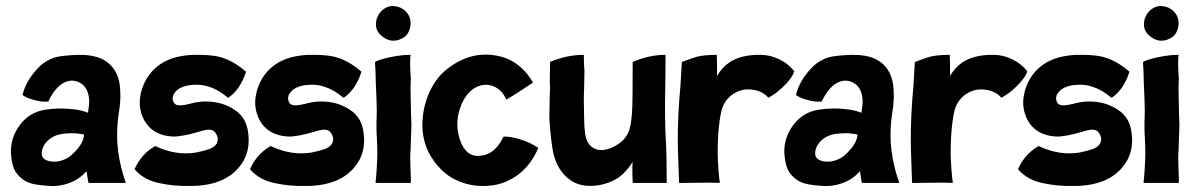

<svg xmlns="http://www.w3.org/2000/svg" viewBox="-20 -605 3951 637"><path d="M397 0Q399 2 395 2H275L273 0L267 -37L261 -31Q241 -9 209 2.5Q177 14 146 12Q114 10 98 7Q71 2 57 -9Q35 -25 27 -44Q18 -64 16 -101Q16 -152 48 -193Q79 -233 130 -241Q173 -248 220 -243Q249 -240 272 -231Q273 -235 273 -240Q279 -271 273 -292Q266 -320 244 -331Q223 -342 200 -334Q166 -322 140 -268H139Q116 -266 91 -274Q68 -280 56 -289L55 -290V-291Q66 -336 104 -377Q130 -405 164 -415Q186 -421 238 -423Q286 -424 317 -410Q377 -381 379 -302Q381 -271 374 -229Q367 -185 369 -136Q373 -68 397 0ZM224 -97Q257 -129 259 -158Q253 -161 227 -163Q194 -163 177 -159Q155 -154 138.5 -138.5Q122 -123 119 -103Q116 -84 130 -75.5Q144 -67 167 -69Q181 -70 196 -77Q209 -82 224 -97Z M803 -167Q811 -111 787 -70Q738 12 611 12Q557 13 511 3Q458 -7 427 -43Q426 -44 427 -45Q449 -94 494 -120H495Q495 -121 496 -120Q564 -88 631 -99Q656 -104 676 -111Q700 -121 702 -139Q704 -149 697 -161Q690 -173 680 -174Q669 -177 647 -170Q584 -151 553 -152Q496 -155 467 -193Q449 -217 445 -247Q441 -269 448 -299Q460 -345 491 -375Q525 -408 577 -418Q607 -424 640 -423Q674 -423 701 -418Q749 -408 795 -368Q796 -367 796 -366Q777 -308 738 -281Q737 -280 736 -281Q677 -331 614 -323Q574 -319 558 -295Q552 -287 553 -276Q554 -265 562 -259Q574 -251 611 -261Q642 -270 674 -268Q727 -265 766 -235Q797 -211 803 -167Z M1186 -167Q1194 -111 1170 -70Q1121 12 994 12Q940 13 894 3Q841 -7 810 -43Q809 -44 810 -45Q832 -94 877 -120H878Q878 -121 879 -120Q947 -88 1014 -99Q1039 -104 1059 -111Q1083 -121 1085 -139Q1087 -149 1080 -161Q1073 -173 1063 -174Q1052 -177 1030 -170Q967 -151 936 -152Q879 -155 850 -193Q832 -217 828 -247Q824 -269 831 -299Q843 -345 874 -375Q908 -408 960 -418Q990 -424 1023 -423Q1057 -423 1084 -418Q1132 -408 1178 -368Q1179 -367 1179 -366Q1160 -308 1121 -281Q1120 -280 1119 -281Q1060 -331 997 -323Q957 -319 941 -295Q935 -287 936 -276Q937 -265 945 -259Q957 -251 994 -261Q1025 -270 1057 -268Q1110 -265 1149 -235Q1180 -211 1186 -167Z M1345 -191Q1345 -183 1343 -135Q1343 -126 1342.5 -114.5Q1342 -103 1341.5 -96Q1341 -89 1341 -85Q1341 -63 1342 -42Q1344 -5 1343 0L1341 2H1285H1228Q1226 2 1226 0Q1229 -23 1231 -67Q1233 -100 1230 -152Q1228 -192 1230 -236Q1230 -267 1227 -324Q1226 -381 1224 -398L1225 -399V-400Q1240 -408 1273 -415Q1311 -423 1340 -423Q1342 -423 1342 -422Q1340 -404 1341 -381Q1343 -343 1343 -341Q1341 -312 1343 -259Q1343 -246 1343.5 -229.5Q1344 -213 1344.5 -204.5Q1345 -196 1345 -191ZM1250 -483Q1219 -505 1230 -543Q1237 -564 1254.5 -576Q1272 -588 1293 -584Q1312 -581 1325.5 -568Q1339 -555 1342 -536Q1344 -517 1336 -500Q1328 -483 1311 -476Q1278 -461 1250 -483Z M1765 -115Q1767 -114 1765 -112Q1742 -59 1701 -27Q1656 7 1604 11Q1556 16 1510.5 -0.5Q1465 -17 1435 -52Q1372 -122 1383 -219Q1388 -267 1410 -310Q1432 -353 1466 -378Q1553 -445 1653 -414Q1711 -394 1748 -332Q1750 -330 1747 -330Q1687 -290 1661 -275Q1659 -273 1659 -276Q1646 -306 1619 -318Q1592 -330 1562 -317Q1523 -298 1505 -242Q1489 -192 1506 -141Q1526 -84 1571 -88Q1622 -91 1650 -151Q1651 -152 1652 -152Q1679 -152 1714 -140Q1743 -130 1765 -115Z M2189 -140Q2192 -91 2192 0Q2192 2 2190 2H2135H2081Q2079 2 2079 0Q2078 -21 2078 -50Q2078 -61 2079 -68Q2059 -35 2031 -15Q1998 6 1955 11Q1902 16 1869 -10Q1829 -39 1815 -100Q1808 -137 1803 -204Q1802 -208 1804 -291Q1806 -314 1804 -331Q1804 -340 1804.5 -367Q1805 -394 1805 -398Q1805 -400 1806 -400Q1861 -423 1916 -423Q1917 -423 1917 -422Q1917 -384 1919 -371Q1919 -364 1918.5 -342Q1918 -320 1918 -312Q1916 -283 1918 -212Q1918 -187 1921 -164Q1926 -120 1960 -109Q1987 -102 2023 -122Q2059 -142 2069 -178Q2076 -200 2078 -256Q2079 -277 2079 -398Q2079 -400 2080 -400Q2135 -423 2186 -423Q2188 -423 2188 -422Q2188 -347 2187 -311Q2185 -209 2189 -140Z M2614 -370Q2615 -369 2615 -368Q2607 -344 2577 -316Q2557 -296 2530 -281Q2529 -280 2529 -281Q2511 -302 2479.5 -307Q2448 -312 2423 -299Q2388 -282 2375 -243Q2369 -221 2365 -183Q2361 -147 2361 -93Q2363 -34 2368 0Q2368 2 2367 2Q2354 0 2235 2Q2233 2 2233 0Q2233 -2 2230 -82Q2226 -172 2234 -279Q2238 -320 2239 -345Q2242 -393 2242 -398Q2242 -400 2244 -400Q2284 -415 2293 -417Q2318 -423 2357 -423Q2358 -423 2358 -422Q2359 -401 2359 -372V-353Q2375 -381 2400 -398Q2439 -424 2503 -423Q2535 -423 2565 -408.5Q2595 -394 2614 -370Z M2963 0Q2965 2 2961 2H2841L2839 0L2833 -37L2827 -31Q2807 -9 2775 2.5Q2743 14 2712 12Q2680 10 2664 7Q2637 2 2623 -9Q2601 -25 2593 -44Q2584 -64 2582 -101Q2582 -152 2614 -193Q2645 -233 2696 -241Q2739 -248 2786 -243Q2815 -240 2838 -231Q2839 -235 2839 -240Q2845 -271 2839 -292Q2832 -320 2810 -331Q2789 -342 2766 -334Q2732 -322 2706 -268H2705Q2682 -266 2657 -274Q2634 -280 2622 -289L2621 -290V-291Q2632 -336 2670 -377Q2696 -405 2730 -415Q2752 -421 2804 -423Q2852 -424 2883 -410Q2943 -381 2945 -302Q2947 -271 2940 -229Q2933 -185 2935 -136Q2939 -68 2963 0ZM2790 -97Q2823 -129 2825 -158Q2819 -161 2793 -163Q2760 -163 2743 -159Q2721 -154 2704.5 -138.5Q2688 -123 2685 -103Q2682 -84 2696 -75.5Q2710 -67 2733 -69Q2747 -70 2762 -77Q2775 -82 2790 -97Z M3387 -370Q3388 -369 3388 -368Q3380 -344 3350 -316Q3330 -296 3303 -281Q3302 -280 3302 -281Q3284 -302 3252.5 -307Q3221 -312 3196 -299Q3161 -282 3148 -243Q3142 -221 3138 -183Q3134 -147 3134 -93Q3136 -34 3141 0Q3141 2 3140 2Q3127 0 3008 2Q3006 2 3006 0Q3006 -2 3003 -82Q2999 -172 3007 -279Q3011 -320 3012 -345Q3015 -393 3015 -398Q3015 -400 3017 -400Q3057 -415 3066 -417Q3091 -423 3130 -423Q3131 -423 3131 -422Q3132 -401 3132 -372V-353Q3148 -381 3173 -398Q3212 -424 3276 -423Q3308 -423 3338 -408.5Q3368 -394 3387 -370Z M3734 -167Q3742 -111 3718 -70Q3669 12 3542 12Q3488 13 3442 3Q3389 -7 3358 -43Q3357 -44 3358 -45Q3380 -94 3425 -120H3426Q3426 -121 3427 -120Q3495 -88 3562 -99Q3587 -104 3607 -111Q3631 -121 3633 -139Q3635 -149 3628 -161Q3621 -173 3611 -174Q3600 -177 3578 -170Q3515 -151 3484 -152Q3427 -155 3398 -193Q3380 -217 3376 -247Q3372 -269 3379 -299Q3391 -345 3422 -375Q3456 -408 3508 -418Q3538 -424 3571 -423Q3605 -423 3632 -418Q3680 -408 3726 -368Q3727 -367 3727 -366Q3708 -308 3669 -281Q3668 -280 3667 -281Q3608 -331 3545 -323Q3505 -319 3489 -295Q3483 -287 3484 -276Q3485 -265 3493 -259Q3505 -251 3542 -261Q3573 -270 3605 -268Q3658 -265 3697 -235Q3728 -211 3734 -167Z M3893 -191Q3893 -183 3891 -135Q3891 -126 3890.5 -114.5Q3890 -103 3889.5 -96Q3889 -89 3889 -85Q3889 -63 3890 -42Q3892 -5 3891 0L3889 2H3833H3776Q3774 2 3774 0Q3777 -23 3779 -67Q3781 -100 3778 -152Q3776 -192 3778 -236Q3778 -267 3775 -324Q3774 -381 3772 -398L3773 -399V-400Q3788 -408 3821 -415Q3859 -423 3888 -423Q3890 -423 3890 -422Q3888 -404 3889 -381Q3891 -343 3891 -341Q3889 -312 3891 -259Q3891 -246 3891.5 -229.5Q3892 -213 3892.5 -204.5Q3893 -196 3893 -191ZM3798 -483Q3767 -505 3778 -543Q3785 -564 3802.5 -576Q3820 -588 3841 -584Q3860 -581 3873.5 -568Q3887 -555 3890 -536Q3892 -517 3884 -500Q3876 -483 3859 -476Q3826 -461 3798 -483Z"/></svg>

Font: Tovari Sans
Style: Bold
Weight: 700
Designer: Verneri Kontto, Denis Ignatov
Foundry: Verneri Kontto
Version: Version 1.10 May 7, 2019